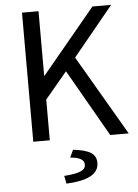

<svg xmlns="http://www.w3.org/2000/svg" viewBox="-59 -701 697 972"><g transform="rotate(-5 289.5 -215.0)"><path d="M90 -656V0H174V-207L286 -341L481 0H575L338 -406L543 -656H448L176 -328H174V-656ZM231 186 239 226C345 221 404 193 404 135C404 90 374 68 287 58L269 96C315 100 340 112 340 138C340 165 315 180 231 186Z"/></g></svg>

Font: Cambridge Sans
Style: Regular
Weight: 400
Version: Version 2.020;PS 002.020;hotconv 1.0.88;makeotf.lib2.5.64775